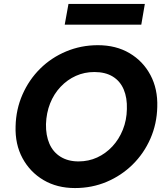

<svg xmlns="http://www.w3.org/2000/svg" viewBox="-20 -941 841 973"><path d="M360 12Q269 12 200.5 -28.5Q132 -69 94 -139.5Q56 -210 59 -301Q61 -387 94 -462Q127 -537 183.5 -593Q240 -649 315.5 -680.5Q391 -712 476 -712Q568 -712 636.5 -671.5Q705 -631 742.5 -560.5Q780 -490 777 -399Q775 -313 742 -238Q709 -163 652 -107Q595 -51 520.5 -19.5Q446 12 360 12ZM378 -123Q429 -123 472.5 -143Q516 -163 549.5 -199Q583 -235 602.5 -283.5Q622 -332 623 -388Q625 -445 607 -487.5Q589 -530 551.5 -553Q514 -576 458 -576Q408 -576 364.5 -556.5Q321 -537 287 -501Q253 -465 234 -417Q215 -369 213 -312Q212 -255 230.5 -212.5Q249 -170 287 -146.5Q325 -123 378 -123ZM308 -816 327 -921H714L696 -816Z"/></svg>

Font: DM Sans 18pt Black
Style: Italic
Weight: 900
Italic angle: -10°
Designer: Colophon Foundry, Jonny Pinhorn
Foundry: Colophon Foundry
Version: Version 4.004;gftools[0.9.30]